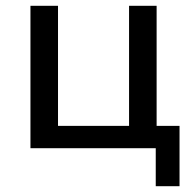

<svg xmlns="http://www.w3.org/2000/svg" viewBox="-20 -511 672 662"><path d="M517 131V0H85V-491H180V-77H425V-491H520V-77H599V131Z"/></svg>

Font: Nunito Sans 10pt Medium
Style: Regular
Weight: 500
Designer: Vernon Adams
Foundry: Vernon Adams
Version: Version 3.101;gftools[0.9.27]